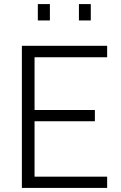

<svg xmlns="http://www.w3.org/2000/svg" viewBox="-20 -919 592 939"><path d="M87 0V-695H504V-639H149V-381H444V-326H149V-55H504V0ZM165 -819V-899H224V-819ZM366 -819V-899H424V-819Z"/></svg>

Font: Titillium Web[RUS by Daymarius]
Style: Regular
Weight: 300
Designer: Cyrillization by Daymarius
Foundry: Cyrillization by Daymarius
Version: Version 1.002 September 12, 2018